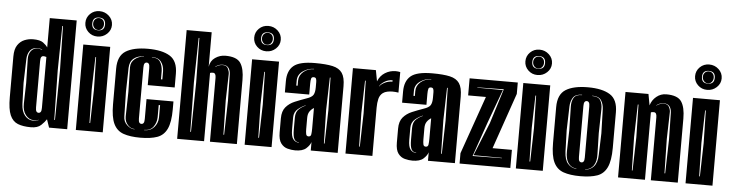

<svg xmlns="http://www.w3.org/2000/svg" viewBox="-45 -895 4218 1108"><g transform="rotate(5 2064.5 -341.5)"><path d="M156 7Q110 7 80 -5Q50 -17 35 -51.5Q20 -86 20 -154V-391Q20 -434 36 -457.5Q52 -481 76 -490.5Q100 -500 125 -500Q165 -500 183 -487Q201 -474 210 -460V-630H366V0H261L245 -47Q235 -31 215 -12Q195 7 156 7ZM287 -47H291L295 -333L290 -591H286L282 -333ZM197 -38V-40Q190 -37 183.5 -36Q177 -35 170 -35Q142 -35 122.5 -59.5Q103 -84 104 -125L107 -245L104 -383Q103 -411 117 -430Q131 -449 156 -449Q162 -449 168.5 -447.5Q175 -446 182 -444V-446Q174 -449 166.5 -450Q159 -451 153 -451Q125 -451 111 -431.5Q97 -412 96 -383L92 -245L96 -122Q98 -79 118 -55.5Q138 -32 167 -32Q182 -32 197 -38ZM193 -80Q201 -80 205.5 -86.5Q210 -93 210 -110V-405L205 -406Q202 -407 199 -407.5Q196 -408 193 -408Q185 -408 180.5 -401.5Q176 -395 176 -378V-110Q176 -93 180.5 -86.5Q185 -80 193 -80Z M493 -548Q461 -548 439 -569.5Q417 -591 417 -621Q417 -652 439 -673.5Q461 -695 493 -695Q525 -695 548 -673.5Q571 -652 571 -621Q571 -591 548 -569.5Q525 -548 493 -548ZM494 -584Q531 -584 531 -621Q531 -658 494 -658Q457 -658 457 -621Q457 -584 494 -584ZM494 -586Q480 -586 471 -596.5Q462 -607 462 -621Q462 -636 471 -645.5Q480 -655 494 -655Q508 -655 516.5 -645.5Q525 -636 525 -621Q525 -607 516.5 -596.5Q508 -586 494 -586ZM416 0V-495H572V0ZM491 -47H495L500 -240L496 -429H492L487 -240Z M790 12Q731 12 692.5 -1.5Q654 -15 635.5 -53.5Q617 -92 617 -166V-373Q617 -447 662 -475Q707 -503 790 -503Q873 -503 918 -475Q963 -447 963 -373V-294H807V-393Q807 -410 802.5 -416.5Q798 -423 790 -423Q782 -423 777.5 -416.5Q773 -410 773 -393V-98Q773 -81 777.5 -74.5Q782 -68 790 -68Q798 -68 802.5 -74.5Q807 -81 807 -98V-213H963V-167Q963 -93 944.5 -54Q926 -15 888 -1.5Q850 12 790 12ZM880 -334H888V-382Q887 -415 870 -436.5Q853 -458 817 -458V-456Q852 -456 865.5 -434.5Q879 -413 880 -382ZM753 -33V-35Q731 -35 713.5 -54Q696 -73 696 -102L699 -245L696 -389Q696 -418 719 -436.5Q742 -455 770 -455V-457Q735 -457 712 -438.5Q689 -420 688 -383L685 -245L688 -103Q688 -72 709.5 -52.5Q731 -33 753 -33ZM809 -33Q845 -33 866 -56.5Q887 -80 888 -113V-185H880V-113Q879 -82 861.5 -58.5Q844 -35 809 -35Z M1003 0V-630H1148V-430Q1153 -465 1180 -483.5Q1207 -502 1239 -502Q1305 -502 1327 -469Q1349 -436 1349 -371V0H1193V-370Q1193 -398 1176 -398Q1172 -398 1167 -397.5Q1162 -397 1159 -395V0ZM1075 -47H1079L1084 -333L1080 -591H1076L1071 -333ZM1267 -47H1271L1276 -245L1273 -399Q1272 -422 1261 -435.5Q1250 -449 1229 -449Q1204 -449 1186 -434V-432Q1206 -447 1229 -447Q1251 -447 1259 -430Q1267 -413 1267 -399L1263 -245Z M1471 -548Q1439 -548 1417 -569.5Q1395 -591 1395 -621Q1395 -652 1417 -673.5Q1439 -695 1471 -695Q1503 -695 1526 -673.5Q1549 -652 1549 -621Q1549 -591 1526 -569.5Q1503 -548 1471 -548ZM1472 -584Q1509 -584 1509 -621Q1509 -658 1472 -658Q1435 -658 1435 -621Q1435 -584 1472 -584ZM1472 -586Q1458 -586 1449 -596.5Q1440 -607 1440 -621Q1440 -636 1449 -645.5Q1458 -655 1472 -655Q1486 -655 1494.5 -645.5Q1503 -636 1503 -621Q1503 -607 1494.5 -596.5Q1486 -586 1472 -586ZM1394 0V-495H1550V0ZM1469 -47H1473L1478 -240L1474 -429H1470L1465 -240Z M1687 7Q1666 7 1643 1Q1620 -5 1604.5 -25.5Q1589 -46 1589 -89V-170Q1589 -212 1609 -235.5Q1629 -259 1660 -272Q1691 -285 1725 -297Q1756 -307 1765 -321.5Q1774 -336 1774 -365V-397Q1774 -408 1771 -415.5Q1768 -423 1757 -423Q1746 -423 1743 -414Q1740 -404 1740 -384V-321H1599V-386Q1599 -446 1633.5 -475.5Q1668 -505 1758 -505Q1822 -505 1860 -496.5Q1898 -488 1915.5 -462.5Q1933 -437 1933 -386V0H1777V-49Q1771 -30 1750.5 -11.5Q1730 7 1687 7ZM1661 -366H1669V-395Q1669 -426 1694.5 -447.5Q1720 -469 1755 -469V-471Q1720 -471 1690.5 -450Q1661 -429 1661 -395ZM1849 -47H1853L1858 -240L1854 -429H1850L1845 -240ZM1705 -39V-41Q1686 -41 1677.5 -57Q1669 -73 1669 -111V-181Q1669 -215 1688.5 -232Q1708 -249 1725 -255V-257Q1705 -250 1682 -231.5Q1659 -213 1659 -181V-111Q1659 -71 1672 -55Q1685 -39 1705 -39ZM1757 -80Q1770 -80 1772 -93.5Q1774 -107 1774 -127V-246Q1759 -237 1749.5 -223Q1740 -209 1740 -186V-121Q1740 -104 1742.5 -92Q1745 -80 1757 -80Z M1978 0V-495H2111L2123 -431Q2136 -464 2164 -481.5Q2192 -499 2226 -499Q2239 -499 2252 -496V-377Q2234 -380 2217 -380Q2203 -380 2188 -377Q2173 -374 2162 -366Q2145 -353 2139.5 -330.5Q2134 -308 2134 -279V0ZM2138 -402Q2144 -414 2165.5 -425.5Q2187 -437 2212 -437V-445Q2186 -445 2165 -431.5Q2144 -418 2138 -405ZM2053 -47H2057L2062 -240L2058 -429H2054L2049 -240Z M2366 7Q2345 7 2322 1Q2299 -5 2283.5 -25.5Q2268 -46 2268 -89V-170Q2268 -212 2288 -235.5Q2308 -259 2339 -272Q2370 -285 2404 -297Q2435 -307 2444 -321.5Q2453 -336 2453 -365V-397Q2453 -408 2450 -415.5Q2447 -423 2436 -423Q2425 -423 2422 -414Q2419 -404 2419 -384V-321H2278V-386Q2278 -446 2312.5 -475.5Q2347 -505 2437 -505Q2501 -505 2539 -496.5Q2577 -488 2594.5 -462.5Q2612 -437 2612 -386V0H2456V-49Q2450 -30 2429.5 -11.5Q2409 7 2366 7ZM2340 -366H2348V-395Q2348 -426 2373.5 -447.5Q2399 -469 2434 -469V-471Q2399 -471 2369.5 -450Q2340 -429 2340 -395ZM2528 -47H2532L2537 -240L2533 -429H2529L2524 -240ZM2384 -39V-41Q2365 -41 2356.5 -57Q2348 -73 2348 -111V-181Q2348 -215 2367.5 -232Q2387 -249 2404 -255V-257Q2384 -250 2361 -231.5Q2338 -213 2338 -181V-111Q2338 -71 2351 -55Q2364 -39 2384 -39ZM2436 -80Q2449 -80 2451 -93.5Q2453 -107 2453 -127V-246Q2438 -237 2428.5 -223Q2419 -209 2419 -186V-121Q2419 -104 2421.5 -92Q2424 -80 2436 -80Z M2639 0V-60L2757 -396H2654V-495H2933V-429L2821 -105H2933V0ZM2710 -50 2880 -52V-54L2715 -55L2793 -248L2856 -449L2703 -447V-445L2851 -444L2780 -251Z M3042 -548Q3010 -548 2988 -569.5Q2966 -591 2966 -621Q2966 -652 2988 -673.5Q3010 -695 3042 -695Q3074 -695 3097 -673.5Q3120 -652 3120 -621Q3120 -591 3097 -569.5Q3074 -548 3042 -548ZM3043 -584Q3080 -584 3080 -621Q3080 -658 3043 -658Q3006 -658 3006 -621Q3006 -584 3043 -584ZM3043 -586Q3029 -586 3020 -596.5Q3011 -607 3011 -621Q3011 -636 3020 -645.5Q3029 -655 3043 -655Q3057 -655 3065.5 -645.5Q3074 -636 3074 -621Q3074 -607 3065.5 -596.5Q3057 -586 3043 -586ZM2965 0V-495H3121V0ZM3040 -47H3044L3049 -240L3045 -429H3041L3036 -240Z M3339 12Q3280 12 3241.5 -1.5Q3203 -15 3184.5 -53.5Q3166 -92 3166 -166V-373Q3166 -447 3211 -475Q3256 -503 3339 -503Q3422 -503 3467 -475Q3512 -447 3512 -373V-167Q3512 -93 3493.5 -54Q3475 -15 3437 -1.5Q3399 12 3339 12ZM3313 -28V-30Q3283 -32 3266 -56Q3249 -80 3250 -125L3253 -245L3250 -383Q3249 -413 3261 -434Q3273 -455 3309 -455V-457Q3271 -457 3257 -435.5Q3243 -414 3242 -383L3238 -245L3242 -122Q3244 -75 3263.5 -52.5Q3283 -30 3313 -28ZM3364 -28Q3394 -30 3414 -52.5Q3434 -75 3435 -122L3439 -245L3435 -383Q3434 -414 3420 -435.5Q3406 -457 3368 -457V-455Q3404 -455 3416 -434Q3428 -413 3427 -383L3424 -245L3427 -125Q3429 -80 3411.5 -56Q3394 -32 3364 -30ZM3339 -68Q3347 -68 3351.5 -74.5Q3356 -81 3356 -98V-393Q3356 -410 3351.5 -416.5Q3347 -423 3339 -423Q3331 -423 3326.5 -416.5Q3322 -410 3322 -393V-98Q3322 -81 3326.5 -74.5Q3331 -68 3339 -68Z M3557 0V-495H3690L3702 -430Q3711 -461 3736 -481.5Q3761 -502 3793 -502Q3859 -502 3881 -469Q3903 -436 3903 -371V0H3747V-365Q3747 -393 3730 -393Q3726 -393 3721 -392.5Q3716 -392 3713 -390V0ZM3822 -47H3826L3831 -245L3828 -399Q3827 -422 3816 -435.5Q3805 -449 3784 -449Q3759 -449 3741 -434V-432Q3761 -447 3784 -447Q3806 -447 3814.5 -430Q3823 -413 3822 -399L3818 -245ZM3633 -47H3637L3642 -240L3638 -429H3634L3629 -240Z M4025 -548Q3993 -548 3971 -569.5Q3949 -591 3949 -621Q3949 -652 3971 -673.5Q3993 -695 4025 -695Q4057 -695 4080 -673.5Q4103 -652 4103 -621Q4103 -591 4080 -569.5Q4057 -548 4025 -548ZM4026 -584Q4063 -584 4063 -621Q4063 -658 4026 -658Q3989 -658 3989 -621Q3989 -584 4026 -584ZM4026 -586Q4012 -586 4003 -596.5Q3994 -607 3994 -621Q3994 -636 4003 -645.5Q4012 -655 4026 -655Q4040 -655 4048.5 -645.5Q4057 -636 4057 -621Q4057 -607 4048.5 -596.5Q4040 -586 4026 -586ZM3948 0V-495H4104V0ZM4023 -47H4027L4032 -240L4028 -429H4024L4019 -240Z"/></g></svg>

Font: Alumni Sans Inline One
Style: Regular
Weight: 400
Designer: Robert E. Leuschke
Foundry: Robert E. Leuschke
Version: Version 1.100; ttfautohint (v1.8.3)